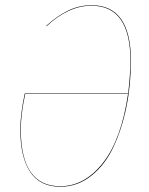

<svg xmlns="http://www.w3.org/2000/svg" viewBox="-20 -710 573 739"><path d="M333 -689.9Q483.9 -689.9 483.9 -476.1Q483.9 -383.8 466.6 -298.6Q449.2 -213.4 416.5 -144Q383.8 -74.7 330.8 -33Q277.8 8.8 211.9 8.8Q134.3 8.8 96.2 -48.1Q58.1 -105 58.1 -211.9Q58.1 -269 75.2 -350.1H473.1Q481.9 -422.4 481.9 -476.1Q481.9 -688 332 -688Q243.7 -688 159.2 -608.9L158.2 -610.8Q202.1 -650.4 244.1 -670.2Q286.1 -689.9 333 -689.9ZM211.9 6.8Q305.7 6.8 376.5 -83.5Q447.3 -173.8 472.7 -348.1H77.1Q60.1 -271 60.1 -211.9Q60.1 6.8 211.9 6.8Z"/></svg>

Font: Fira Sans Compressed Two
Style: Italic
Weight: 100
Width: 3
Italic angle: -8°
Designer: Carrois Corporate & Edenspiekermann AG
Foundry: Carrois Corporate GbR & Edenspiekermann AG
Version: Version 4.203;PS 004.203;hotconv 1.0.88;makeotf.lib2.5.64775